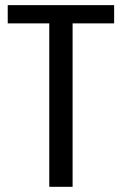

<svg xmlns="http://www.w3.org/2000/svg" viewBox="-20 -720 470 740"><path d="M9.8 -629.9V-700.2H419.9V-629.9H259.8V0H169.9V-629.9Z"/></svg>

Font: 
Style: .
Weight: 400
Designer: Jovanny Lemonad
Foundry: Jovanny Lemonad
Version: Version 1.002